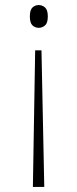

<svg xmlns="http://www.w3.org/2000/svg" viewBox="-20 -562 304 759"><path d="M144 -363 155 177H110L119 -363ZM133 -542Q147 -542 158 -532.5Q169 -523 169 -497Q169 -471 158 -461.5Q147 -452 133 -452Q119 -452 108.5 -461.5Q98 -471 98 -497Q98 -523 108.5 -532.5Q119 -542 133 -542Z"/></svg>

Font: Noto Serif Tamil SemiCondensed ExtraLight
Style: Regular
Weight: 200
Width: 4
Designer: Indian Type Foundry, Tom Grace, and the Monotype Design Team
Foundry: Monotype Imaging Inc.
Version: Version 2.004; ttfautohint (v1.8.4.7-5d5b)